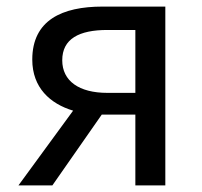

<svg xmlns="http://www.w3.org/2000/svg" viewBox="-20 -563 614 583"><path d="M391 0H482V-543H291C169 -543 78 -502 78 -382C78 -297 132 -248 202 -227L36 0H139L289 -215H391ZM306 -281C220 -281 169 -317 169 -380C169 -445 220 -472 306 -472H391V-281Z"/></svg>

Font: DAIFUKU Sans JP
Style: Regular
Weight: 400
Designer: Original font ‘Source Han Sans JP’ : Ryoko NISHIZUKA  (kana, bopomofo & ideographs); Paul D. Hunt (Latin, Greek & Cyrill
Foundry: Daifuku
Version: Version 1.001